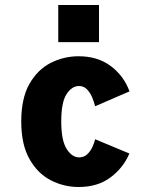

<svg xmlns="http://www.w3.org/2000/svg" viewBox="-20 -737 590 768"><path d="M294.5 11Q235.5 11 183 -16Q130.5 -43 97.8 -101Q65 -159 65 -251Q65 -344 97.8 -401.5Q130.5 -459 183 -485.5Q235.5 -512 294.5 -512Q370.5 -512 423 -472.8Q475.5 -433.5 498 -371.5L360.5 -312Q356.5 -328.5 348.8 -347.2Q341 -366 328 -379.5Q315 -393 296 -393Q267.5 -393 246.2 -360.5Q225 -328 225 -251Q225 -175.5 246.5 -141.5Q268 -107.5 296.5 -107.5Q315.5 -107.5 328.5 -119.5Q341.5 -131.5 349.2 -148.2Q357 -165 360.5 -180L497.5 -123Q473.5 -66 422.2 -27.5Q371 11 294.5 11ZM213 -717H376V-568.5H213Z"/></svg>

Font: Trispace SemiCondensed
Style: Bold
Weight: 700
Width: 4
Designer: Tyler Finck
Foundry: Etcetera Type Company
Version: Version 1.210; ttfautohint (v1.8.3)